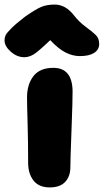

<svg xmlns="http://www.w3.org/2000/svg" viewBox="-62 -796 457 846"><path d="M44.9 -543.9Q13.2 -543.9 -14.4 -568.1Q-42 -592.3 -42 -618.2Q-42 -630.4 -37.6 -640.1Q-33.2 -649.9 -12.9 -670.4Q7.3 -690.9 47.9 -722.2Q93.8 -754.4 118.7 -765.1Q143.6 -775.9 179.2 -775.9Q227.1 -775.9 264.2 -728Q287.1 -698.7 317.1 -676.8Q347.2 -654.8 361.1 -640.6Q375 -626.5 375 -602.1Q375 -577.1 352.8 -563Q330.6 -548.8 290 -548.8Q258.3 -548.8 227.3 -564.5Q196.3 -580.1 159.2 -619.1Q107.4 -569.3 86.7 -556.6Q65.9 -543.9 44.9 -543.9ZM157.2 29.8Q109.4 29.8 85.7 -0.5Q62 -30.8 62 -78.1Q62 -168 59.6 -251.7Q57.1 -335.4 57.1 -366.2Q57.1 -424.3 85.4 -460.7Q113.8 -497.1 172.9 -497.1Q256.3 -497.1 257.8 -395Q258.3 -361.3 253.2 -226.1Q248 -90.8 248 -59.1Q248 -19 225.3 5.4Q202.6 29.8 157.2 29.8Z"/></svg>

Font: Shantell Sans Bouncy
Style: Regular
Weight: 800
Designer: Stephen Nixon, Anya Danilova, Shantell Martin
Foundry: Arrow Type
Version: Version 1.006;[9816181b4]